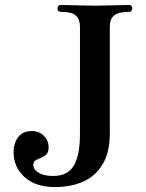

<svg xmlns="http://www.w3.org/2000/svg" viewBox="-20 -747 593 778"><path d="M203 11Q124 11 79.5 -29.5Q35 -70 35 -131Q35 -166 53.5 -191Q72 -216 109 -216Q138 -216 157.5 -197Q177 -178 177 -150Q177 -130 167.5 -121Q158 -112 146 -107.5Q134 -103 124.5 -97.5Q115 -92 115 -79Q115 -60 136.5 -47Q158 -34 195 -34Q255 -34 279.5 -76.5Q304 -119 304 -203V-639Q304 -669 287.5 -684Q271 -699 228 -699Q213 -699 213 -712Q213 -727 228 -727Q232 -727 249 -726.5Q266 -726 288.5 -725.5Q311 -725 331.5 -724.5Q352 -724 364 -724Q376 -724 397 -724.5Q418 -725 441 -725.5Q464 -726 481.5 -726.5Q499 -727 503 -727Q516 -727 516 -712Q516 -708 513 -703.5Q510 -699 503 -699Q460 -699 442.5 -684.5Q425 -670 425 -639V-208Q425 -131 396.5 -82.5Q368 -34 318 -11.5Q268 11 203 11Z"/></svg>

Font: Zen Antique
Style: Regular
Weight: 400
Designer: Yoshimichi Ohira
Foundry: Positype
Version: Version 1.001